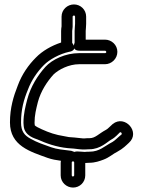

<svg xmlns="http://www.w3.org/2000/svg" viewBox="-20 -707 645 867"><path d="M308 -586V-632C308 -634 311 -637 314 -637C317 -637 319 -634 319 -632V-599C319 -591 317 -580 317 -567V-515C317 -512 300 -478 340 -478H454C457 -478 460 -475 460 -472C460 -469 457 -467 454 -467H337C276 -467 216 -439 185 -405C151 -367 119 -318 103 -258C95 -226 86 -194 86 -152C86 -148 87 -141 87 -138C91 -92 141 -81 150 -77C188 -60 234 -43 287 -38L313 -36L339 -33C348 -32 355 -32 362 -32C370 -32 378 -33 384 -33C434 -33 466 -68 483 -77C502 -87 515 -104 521 -109C527 -113 532 -103 529 -100C509 -84 500 -73 488 -66C451 -47 430 -22 384 -22C377 -22 370 -22 363 -21C355 -21 343 -23 331 -23H326C323 -23 319 -22 316 -21C316 -21 303 -26 302 -26C268 -30 236 -33 211 -42C177 -54 147 -64 119 -80C91 -95 75 -113 75 -154C75 -212 87 -256 106 -302C122 -345 149 -384 178 -413C202 -438 250 -464 292 -473C292 -473 333 -477 307 -512C306 -513 306 -513 306 -515V-567C306 -572 308 -580 308 -586ZM310 21C314 23 315 24 315 28V85C315 87 312 90 309 90C306 90 304 87 304 85V28C304 23 305 23 310 21ZM384 28C409 28 431 20 447 14C474 4 491 -13 510 -22C536 -36 550 -51 562 -62C616 -110 544 -191 489 -147C474 -134 467 -125 459 -121C425 -103 411 -83 384 -83C377 -83 369 -83 361 -82C357 -82 351 -82 345 -83L317 -86L291 -88C285 -89 277 -91 270 -92C231 -98 202 -108 169 -123C157 -128 140 -137 137 -141C137 -145 136 -148 136 -152C136 -187 143 -214 151 -246C164 -295 192 -338 222 -371C245 -393 291 -417 337 -417H454C484 -417 510 -442 510 -473C510 -504 484 -528 454 -528H367V-567C367 -574 369 -585 369 -599V-632C369 -663 344 -687 314 -687C284 -687 258 -663 258 -632V-588C257 -583 256 -574 256 -567V-515C213 -501 171 -477 142 -447C109 -414 79 -372 60 -320C41 -272 25 -220 25 -154C25 -48 118 -22 195 6C215 13 233 16 255 19C255 20 254 25 254 28V85C254 116 280 140 310 140C340 140 365 116 365 85V29C372 29 379 28 384 28Z"/></svg>

Font: Blanket
Style: Outline
Weight: 400
Foundry: Cannot Into Space Fonts
Version: Version 0.9